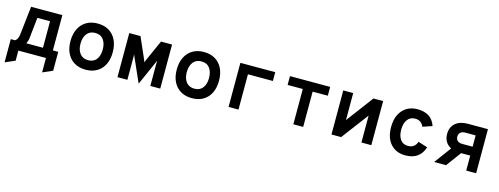

<svg xmlns="http://www.w3.org/2000/svg" viewBox="-19 -1253 5583 2150"><g transform="rotate(15 2772.0 -178.0)"><path d="M28 167V-102H77Q95 -112.5 104.2 -132.8Q113.5 -153 117 -183L154 -511H516V-102H578V117L463 167V0H143V117ZM208 -102H401V-409H254L228 -169Q226 -149 220.5 -132.8Q215 -116.5 208 -102Z M924 12Q848.5 12 793.5 -20.5Q738.5 -53 708.8 -112.8Q679 -172.5 679 -255Q679 -336.5 708.8 -396.8Q738.5 -457 793.5 -490Q848.5 -523 924 -523Q1000 -523 1055 -490.2Q1110 -457.5 1139.5 -397.2Q1169 -337 1169 -255Q1169 -173 1139.5 -113Q1110 -53 1055 -20.5Q1000 12 924 12ZM924 -98Q987 -98 1020 -141Q1053 -184 1053 -255Q1053 -326.5 1020.5 -370.2Q988 -414 924 -414Q862 -414 828.5 -370.5Q795 -327 795 -255Q795 -184 828.5 -141Q862 -98 924 -98Z M1540 9 1434 -230Q1426 -247.5 1419.8 -262Q1413.5 -276.5 1406 -295Q1407 -279.5 1407 -265.2Q1407 -251 1407 -226V0H1292V-511H1422L1524 -279Q1531 -263.5 1534 -254.8Q1537 -246 1540 -237Q1542.5 -245.5 1545.8 -254.5Q1549 -263.5 1556 -279L1660 -511H1788V0H1673V-226Q1673 -251 1673.2 -265.2Q1673.5 -279.5 1674 -295Q1666.5 -276.5 1660.2 -262Q1654 -247.5 1646 -230Z M2156 12Q2080.5 12 2025.5 -20.5Q1970.5 -53 1940.8 -112.8Q1911 -172.5 1911 -255Q1911 -336.5 1940.8 -396.8Q1970.5 -457 2025.5 -490Q2080.5 -523 2156 -523Q2232 -523 2287 -490.2Q2342 -457.5 2371.5 -397.2Q2401 -337 2401 -255Q2401 -173 2371.5 -113Q2342 -53 2287 -20.5Q2232 12 2156 12ZM2156 -98Q2219 -98 2252 -141Q2285 -184 2285 -255Q2285 -326.5 2252.5 -370.2Q2220 -414 2156 -414Q2094 -414 2060.5 -370.5Q2027 -327 2027 -255Q2027 -184 2060.5 -141Q2094 -98 2156 -98Z M2580 0V-511H2984V-409H2695V0Z M3331 0V-409H3155V-511H3621V-409H3445V0Z M3773 0V-511H3888V-198L4123 -511H4235V0H4120V-312L3885 0Z M4630 12Q4523 12 4459.5 -58.5Q4396 -129 4396 -255Q4396 -338.5 4425.5 -398.5Q4455 -458.5 4508 -490.8Q4561 -523 4632 -523Q4711.5 -523 4764.8 -489.2Q4818 -455.5 4842 -384L4733 -347Q4722 -376.5 4697.8 -395.2Q4673.5 -414 4633 -414Q4575.5 -414 4544.2 -370.5Q4513 -327 4513 -255Q4513 -182.5 4544.2 -140.2Q4575.5 -98 4631 -98Q4672.5 -98 4698.2 -117.5Q4724 -137 4736 -173L4845 -139Q4822.5 -65 4769 -26.5Q4715.5 12 4630 12Z M5335 0V-174H5215Q5125 -174 5073.5 -219Q5022 -264 5022 -342Q5022 -421 5074 -466Q5126 -511 5215 -511H5450V0ZM4963 0 5134 -231H5271L5101 0ZM5215 -277H5335V-408H5215Q5180 -408 5160 -390.5Q5140 -373 5140 -342Q5140 -311.5 5160 -294.2Q5180 -277 5215 -277Z"/></g></svg>

Font: Overpass Mono
Style: Bold
Weight: 700
Monospace: yes
Designer: Delve Withrington, Dave Bailey
Foundry: Delve Fonts LLC
Version: Version 4.000